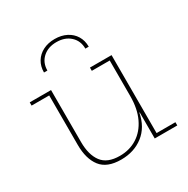

<svg xmlns="http://www.w3.org/2000/svg" viewBox="-173 -916 1052 1077"><g transform="rotate(-30 352.5 -377.5)"><path d="M467 -631H445Q445 -681.5 411 -712.8Q377 -744 322 -744Q267.5 -744 233.2 -712.8Q199 -681.5 199 -631H177Q177 -670.5 195.2 -700.5Q213.5 -730.5 246.2 -747.2Q279 -764 322 -764Q365 -764 397.8 -747.2Q430.5 -730.5 448.8 -700.5Q467 -670.5 467 -631ZM530 -505H414V-526H554V-21H676V0H530ZM162 -526V-189Q162 -106.5 197 -59.8Q232 -13 313 -13Q376.5 -13 425.5 -44.2Q474.5 -75.5 502.2 -134Q530 -192.5 530 -275L539 -169H528Q511.5 -83 452.2 -37Q393 9 309 9Q217.5 9 177.8 -42.8Q138 -94.5 138 -185V-505H24V-526Z"/></g></svg>

Font: Hepta Slab ExtraLight ExtraLight
Style: Regular
Weight: 250
Version: Version 1.102